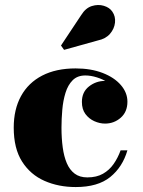

<svg xmlns="http://www.w3.org/2000/svg" viewBox="-20 -746 578 776"><path d="M286 10Q216.5 10 159.8 -15Q103 -40 69.2 -93Q35.5 -146 35.5 -230Q35.5 -304 65 -357.8Q94.5 -411.5 150.5 -440.5Q206.5 -469.5 285.5 -469.5Q347.5 -469.5 394.8 -451.2Q442 -433 468.5 -402.2Q495 -371.5 495 -335Q495 -294 468 -270.2Q441 -246.5 404.5 -246.5Q383 -246.5 361.2 -256.2Q339.5 -266 325.2 -285.2Q311 -304.5 311 -334Q311 -374 339.5 -396.5Q368 -419 404.5 -419Q439.5 -419 466.8 -397Q494 -375 494 -335H468Q468 -358 454.2 -377.5Q440.5 -397 418.5 -411.2Q396.5 -425.5 371.8 -433.2Q347 -441 325 -441Q293 -441 273.8 -421.8Q254.5 -402.5 244.8 -371Q235 -339.5 231.8 -302.5Q228.5 -265.5 228.5 -230Q228.5 -187 233.5 -150.2Q238.5 -113.5 250 -86.5Q261.5 -59.5 281.8 -44.2Q302 -29 333 -29Q370.5 -29 396.2 -43.8Q422 -58.5 439.2 -83.2Q456.5 -108 467.5 -138.5H495Q475.5 -71 425.5 -30.5Q375.5 10 286 10ZM239 -544.5 226.5 -562 307.5 -684Q325.5 -713.5 351 -721.5Q376.5 -729.5 399.8 -722.5Q423 -715.5 434 -699Q447.5 -679.5 444.8 -654.5Q442 -629.5 424.5 -609.2Q407 -589 375.5 -582.5Z"/></svg>

Font: Bodoni Moda 9pt ExtraBold
Style: Regular
Weight: 800
Designer: Owen Earl
Foundry: indestructible type
Version: Version 2.005